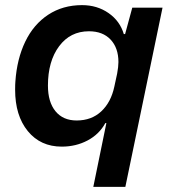

<svg xmlns="http://www.w3.org/2000/svg" viewBox="-20 -562 667 749"><path d="M395 -82H391Q367 -38 321.5 -14Q276 10 221 10Q138 10 88.5 -50.5Q39 -111 39 -212Q39 -233 40 -244Q46 -332 78.5 -399.5Q111 -467 168 -504.5Q225 -542 300 -542Q359 -542 403.5 -511Q448 -480 463 -429H468L496 -532H614L469 167H344ZM426 -224 437 -275Q442 -302 442 -320Q442 -375 411.5 -407.5Q381 -440 327 -440Q254 -440 210.5 -381.5Q167 -323 167 -228Q167 -164 196.5 -128Q226 -92 279 -92Q337 -92 375 -127.5Q413 -163 426 -224Z"/></svg>

Font: Mona Sans SemiBold
Style: Italic
Weight: 600
Italic angle: -11.7°
Designer: Deni Anggara
Foundry: GitHub
Version: Version 2.000